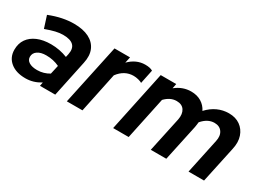

<svg xmlns="http://www.w3.org/2000/svg" viewBox="-39 -980 1910 1436"><g transform="rotate(30 916.0 -262.5)"><path d="M186 6Q105 6 57 -33.5Q9 -73 9 -139Q9 -193 35.5 -231Q62 -269 111 -290Q160 -311 228 -311Q265 -311 301.5 -304Q338 -297 370 -284L376 -311Q387 -364 360.5 -390.5Q334 -417 270 -417Q241 -417 206.5 -409Q172 -401 123 -383L90 -486Q148 -509 200 -519.5Q252 -530 299 -530Q378 -530 429.5 -504Q481 -478 502 -429.5Q523 -381 508 -313L442 0H310L316 -32Q285 -13 253 -3.5Q221 6 186 6ZM232 -91Q260 -91 286 -98.5Q312 -106 335 -120L352 -196Q300 -221 238 -221Q191 -221 163.5 -202Q136 -183 136 -151Q136 -123 161.5 -107Q187 -91 232 -91Z M542 0 653 -521H787L776 -469Q805 -499 840 -515Q875 -531 914 -531Q957 -531 979 -517L954 -397Q944 -404 922 -409.5Q900 -415 880 -415Q802 -415 749 -344L677 0Z M942 0 1052 -521H1186L1178 -480Q1239 -529 1312 -529Q1363 -529 1400 -506.5Q1437 -484 1456 -445Q1495 -487 1541 -508Q1587 -529 1638 -529Q1696 -529 1735.5 -501Q1775 -473 1791.5 -424.5Q1808 -376 1794 -313L1727 0H1593L1657 -301Q1668 -350 1646.5 -381.5Q1625 -413 1580 -413Q1522 -413 1474 -357Q1473 -347 1471.5 -336Q1470 -325 1468 -313L1401 0H1267L1331 -299Q1341 -350 1320.5 -381.5Q1300 -413 1253 -413Q1226 -413 1201 -401Q1176 -389 1153 -365L1076 0Z"/></g></svg>

Font: Red Hat Display ExtraBold
Style: Italic
Weight: 800
Italic angle: -12°
Designer: Pentagram, MCKL
Foundry: Pentagram, MCKL
Version: Version 1.023